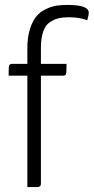

<svg xmlns="http://www.w3.org/2000/svg" viewBox="-20 -759 380 779"><path d="M15 -452Q15 -486 17 -493Q19 -500 31 -500H91V-564Q91 -608 101.5 -641Q112 -674 127.5 -692.5Q143 -711 166 -722Q189 -733 209 -736Q229 -739 254 -739Q340 -739 340 -708Q340 -697 334 -677Q301 -689 260 -689Q236 -689 218.5 -685Q201 -681 183 -669.5Q165 -658 155.5 -631.5Q146 -605 146 -565V-500H250Q250 -466 248 -459Q246 -452 236 -452H146V-14Q146 0 132 0H91V-452Z"/></svg>

Font: Yanone Kaffeesatz Light
Style: Regular
Weight: 300
Designer: Yanone (Cyrillic: Daniel Pouzeot)
Foundry: Yanone
Version: Version 1.003;PS 001.003;hotconv 1.0.88;makeotf.lib2.5.64775